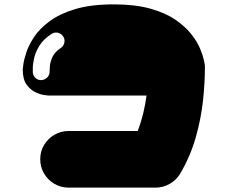

<svg xmlns="http://www.w3.org/2000/svg" viewBox="-20 -658 1040 878"><path d="M500 -638Q598 -638 667.5 -618.5Q737 -599 782.5 -567.5Q828 -536 855 -501.5Q882 -467 895 -435.5Q908 -404 912 -384.5Q916 -365 916 -365Q917 -360 917 -356Q917 -352 917 -347Q917 -281 908.5 -199.5Q900 -118 875.5 -31Q851 56 804 136Q787 165 756.5 182.5Q726 200 692 200H294Q258 200 228.5 182.5Q199 165 181.5 135.5Q164 106 164 70Q164 34 181.5 5Q199 -24 228.5 -41.5Q258 -59 294 -59Q453 -59 531.5 -59Q610 -59 610 -59Q625 -99 635 -140Q645 -181 650 -221Q650 -221 627 -221Q604 -221 569 -221Q534 -221 500 -221Q411 -221 344 -221Q277 -221 240 -221Q203 -221 203 -221Q203 -221 185 -223Q167 -225 143.5 -235.5Q120 -246 102 -270.5Q84 -295 84 -340Q84 -340 86.5 -361.5Q89 -383 100 -417Q111 -451 136 -489Q161 -527 207 -561Q253 -595 324.5 -616.5Q396 -638 500 -638ZM257 -438Q270 -446 274 -462Q278 -478 269 -491Q261 -504 245.5 -508Q230 -512 216 -503Q180 -480 161.5 -451Q143 -422 136.5 -394Q130 -366 130 -347Q130 -328 130 -326Q132 -310 144 -300Q156 -290 172 -292Q188 -294 198 -306Q208 -318 207 -334Q207 -336 208 -354.5Q209 -373 219.5 -396.5Q230 -420 257 -438Z"/></svg>

Font: Nikukyu
Style: Regular
Weight: 400
Version: Version 1.00